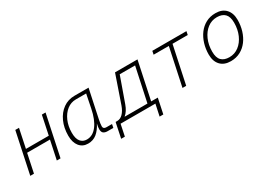

<svg xmlns="http://www.w3.org/2000/svg" viewBox="1 -1273 2999 2154"><g transform="rotate(-30 1500.0 -196.0)"><path d="M48 0 160 -530H208L157 -286H453L504 -530H552L440 0H392L443 -242H147L96 0Z M793 12Q723 12 682.5 -38.5Q642 -89 642 -176Q642 -278 678.5 -358Q715 -438 779 -484Q843 -530 928 -530H1109L1031 -163Q1026 -140 1023 -117Q1020 -94 1020 -79Q1020 -45 1061 -45H1133L1124 0H1049Q1018 0 998.5 -14Q979 -28 979 -67Q979 -79 981.5 -96.5Q984 -114 989 -135Q952 -63 905 -25.5Q858 12 793 12ZM804 -35Q881 -35 936.5 -108Q992 -181 1018 -312L1053 -487H920Q855 -487 804 -447Q753 -407 723 -338.5Q693 -270 693 -185Q693 -108 723 -71.5Q753 -35 804 -35Z M1139 150 1176 -29 1180 -45H1202Q1241 -45 1274 -78Q1307 -111 1328 -170L1452 -530H1743L1640 -45H1726L1685 150H1637L1669 0H1218L1187 150ZM1372 -162Q1345 -85 1296 -45H1592L1686 -485H1487Z M2020 0 2123 -485H1926L1935 -530H2377L2368 -485H2171L2068 0Z M2642 12Q2556 12 2509 -38.5Q2462 -89 2462 -177Q2462 -249 2482 -315Q2502 -381 2540 -432Q2578 -483 2633 -512.5Q2688 -542 2758 -542Q2844 -542 2891 -491.5Q2938 -441 2938 -353Q2938 -281 2918 -215Q2898 -149 2860 -98Q2822 -47 2767 -17.5Q2712 12 2642 12ZM2650 -35Q2719 -35 2772.5 -76Q2826 -117 2857 -187Q2888 -257 2888 -345Q2888 -423 2852.5 -459Q2817 -495 2750 -495Q2681 -495 2627.5 -454Q2574 -413 2543 -343Q2512 -273 2512 -185Q2512 -107 2547.5 -71Q2583 -35 2650 -35Z"/></g></svg>

Font: Geist Mono ExtraLight
Style: Italic
Weight: 200
Italic angle: -12°
Monospace: yes
Designer: Basement.studio, Andrés Briganti, Mateo Zaragoza
Foundry: Basement.studio, Vercel, Andrés Briganti, Guido Ferreyra, Mateo Zaragoza
Version: Version 1.500; ttfautohint (v1.8.4.7-5d5b)